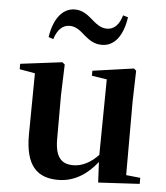

<svg xmlns="http://www.w3.org/2000/svg" viewBox="-56 -851 790 916"><g transform="rotate(5 339.0 -392.5)"><path d="M152 -659 175 -651C189 -696 213 -721 248 -721C280 -721 302 -700 326 -679C348 -661 371 -644 408 -644C468 -644 508 -696 521 -786L497 -793C484 -748 460 -723 425 -723C394 -723 371 -743 346 -765C325 -783 300 -801 266 -801C206 -801 165 -746 152 -659ZM448 12 646 1V-28L578 -35V-389L582 -535L571 -545L374 -517V-493L446 -482L442 -120C407 -83 366 -60 322 -60C267 -60 235 -89 235 -178V-389L240 -535L228 -545L28 -520V-494L102 -481L99 -188C98 -37 157 16 256 16C333 16 395 -25 443 -86Z"/></g></svg>

Font: Noto Serif JP
Style: Bold
Weight: 700
Designer: Ryoko NISHIZUKA 西塚涼子 (kana & ideographs); Frank Grießhammer (Latin, Greek & Cyrillic); Wenlong ZHANG 张文龙 (bopomofo); San
Foundry: Adobe
Version: Version 2.001;hotconv 1.1.0;makeotfexe 2.6.0